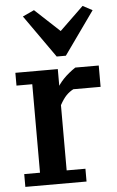

<svg xmlns="http://www.w3.org/2000/svg" viewBox="-57 -853 546 897"><g transform="rotate(-5 216.5 -404.5)"><path d="M288 -430Q269 -420 254.5 -405Q240 -390 224 -361V-55H312V5H25V-55H99V-470H25V-530H224V-429H211Q225 -458 249 -483Q273 -508 306 -530H416V-430ZM365 -814 410 -790 267 -589H224L83 -789L137 -814L253 -706Z"/></g></svg>

Font: PT Serif Caption
Style: Semibold
Weight: 600
Designer: A.Korolkova, O.Umpeleva, V.Yefimov
Foundry: ParaType Ltd
Version: Version 1.00;May 2, 2020;FontCreator 12.0.0.2544 64-bit